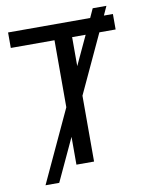

<svg xmlns="http://www.w3.org/2000/svg" viewBox="-91 -825 739 965"><g transform="rotate(-10 278.0 -342.5)"><path d="M323 0H233V-142L132 75H62L233 -293V-635H10V-714H429L450 -760H520L499 -714H545V-635H462L323 -336ZM323 -635V-487L392 -635Z"/></g></svg>

Font: Go Noto Current
Style: Regular
Weight: 400
Designer: Monotype Design Team
Foundry: Monotype Imaging Inc.
Version: Version 2.007; ttfautohint (v1.8) -l 8 -r 50 -G 200 -x 14 -D